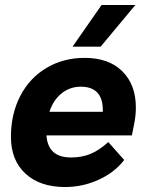

<svg xmlns="http://www.w3.org/2000/svg" viewBox="-20 -743 590 773"><path d="M527 -310Q527 -277 520 -243L511 -198H167Q173 -109 266 -109Q309 -109 343.5 -123Q378 -137 416 -171L480 -99Q442 -49 377.5 -19.5Q313 10 242 10Q141 10 82.5 -44Q24 -98 24 -192Q24 -284 61.5 -356.5Q99 -429 167 -469.5Q235 -510 321 -510Q418 -510 472.5 -456Q527 -402 527 -310ZM394 -299Q394 -394 305 -394Q262 -394 228.5 -367.5Q195 -341 179 -293H394ZM389 -723H525L385 -555H272Z"/></svg>

Font: Sarabun ExtraBold
Style: Italic
Weight: 800
Italic angle: -10°
Designer: Suppakit Chalermlarp | Katatrad Co.,Ltd.
Foundry: Cadson Demak Co.,Ltd.
Version: Version 1.000; ttfautohint (v1.6)